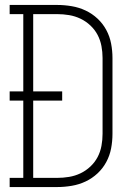

<svg xmlns="http://www.w3.org/2000/svg" viewBox="-20 -755 540 775"><path d="M19 0V-37H74V-349H19V-386H74V-698H19V-735H211Q240 -735 269.5 -730Q299 -725 325.5 -712.5Q352 -700 373.5 -680Q395 -660 409 -634Q423 -608 428.5 -579Q434 -550 434 -521V-215Q434 -185 428.5 -156Q423 -127 409 -101Q395 -75 373.5 -55Q352 -35 325.5 -22.5Q299 -10 269.5 -5Q240 0 211 0ZM211 -37Q235 -37 259 -41Q283 -45 305 -55.5Q327 -66 345 -83Q363 -100 374 -121Q385 -142 389.5 -166Q394 -190 394 -215V-521Q394 -545 389.5 -569Q385 -593 374 -614Q363 -635 345 -652Q327 -669 305 -679.5Q283 -690 259 -694Q235 -698 211 -698H114V-386H231V-349H114V-37Z"/></svg>

Font: Iosevka Curly Slab Extralight
Style: Regular
Weight: 200
Monospace: yes
Designer: Belleve Invis
Foundry: Belleve Invis
Version: Version 22.1.2; ttfautohint (v1.8.4)